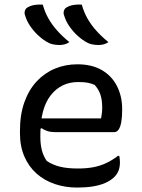

<svg xmlns="http://www.w3.org/2000/svg" viewBox="-20 -834 640 866"><path d="M329 -544Q394 -544 439 -518Q484 -492 507.5 -446Q531 -400 531 -342V-338Q531 -306 527 -283.5Q523 -261 515 -249.5Q507 -238 495 -238H228Q209 -238 193.5 -243Q178 -248 168 -256L150 -246V-300H436Q438 -312 439.5 -324Q441 -336 441 -348Q441 -383 433 -407Q425 -431 407 -451Q391 -458 375 -461Q359 -464 333 -464Q256 -464 209 -404.5Q162 -345 162 -227V-216Q162 -183 169 -156Q176 -129 191 -108Q218 -90 251 -82Q284 -74 332 -74Q369 -74 399.5 -79.5Q430 -85 458 -98Q486 -111 512 -131H518Q519 -125 520 -118.5Q521 -112 521 -103Q521 -80 514.5 -64Q508 -48 496 -36Q480 -20 455 -9Q430 2 398 7Q366 12 329 12Q274 12 227 -4Q180 -20 145 -51Q110 -82 90 -128Q70 -174 70 -233V-244Q70 -317 90 -373Q110 -429 145.5 -467Q181 -505 228 -524.5Q275 -544 329 -544ZM173 -813Q182 -780 198 -751.5Q214 -723 237.5 -696.5Q261 -670 293 -644Q283 -637 271.5 -634Q260 -631 248 -631Q232 -631 217 -634.5Q202 -638 188 -647Q167 -660 148 -678.5Q129 -697 114.5 -719Q100 -741 93 -765Q89 -775 92.5 -786Q96 -797 107 -802Q116 -807 125.5 -809.5Q135 -812 147.5 -813Q160 -814 173 -813ZM349 -813Q358 -780 374 -751.5Q390 -723 413.5 -696.5Q437 -670 469 -644Q459 -637 447.5 -634Q436 -631 424 -631Q408 -631 393 -634.5Q378 -638 364 -647Q343 -660 324 -678.5Q305 -697 290.5 -719Q276 -741 269 -765Q265 -775 268.5 -786Q272 -797 283 -802Q292 -807 301.5 -809.5Q311 -812 323.5 -813Q336 -814 349 -813Z"/></svg>

Font: Recursive Monospace Casual
Style: Regular
Weight: 400
Version: Version 1.047